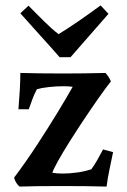

<svg xmlns="http://www.w3.org/2000/svg" viewBox="-20 -688 467 708"><path d="M52 0Q37 -13 32 -33Q75 -90 116.5 -153.5Q158 -217 193 -274.5Q228 -332 248 -368Q234 -370 212 -370Q188 -370 160.5 -367Q133 -364 116 -359Q106 -340 100 -323.5Q94 -307 86 -285H48Q51 -320 53 -356Q55 -392 55 -419Q94 -418 131 -417.5Q168 -417 214 -417Q251 -417 289 -417.5Q327 -418 369 -419Q381 -406 389 -388Q370 -364 344 -327Q318 -290 290 -248Q262 -206 236.5 -165.5Q211 -125 194 -94.5Q177 -64 173 -51Q189 -48 211 -48Q236 -48 265 -52Q294 -56 317 -64Q329 -81 338.5 -97.5Q348 -114 360 -137L397 -127Q391 -97 384 -64.5Q377 -32 373 0Q341 -1 296.5 -1.5Q252 -2 206 -2Q161 -2 119.5 -1.5Q78 -1 52 0ZM240 -477H200Q165 -517 128.5 -557Q92 -597 55 -639L85 -667Q116 -636 143 -609Q170 -582 196 -562Q232 -584 269.5 -610Q307 -636 351 -668L380 -637Q341 -592 307 -553.5Q273 -515 240 -477Z"/></svg>

Font: Ruwudu Medium
Style: Regular
Weight: 500
Designer: Becca Hirsbrunner Spalinger
Foundry: SIL International
Version: Version 3.000